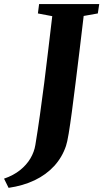

<svg xmlns="http://www.w3.org/2000/svg" viewBox="-111 -763 511 950"><path d="M-68.5 166.5 -91 121Q-44.5 105 -12 79Q20.5 53 39.5 20.8Q58.5 -11.5 64 -46Q75.5 -115.5 86.5 -193.5Q97.5 -271.5 108 -354.2Q118.5 -437 128.2 -520.2Q138 -603.5 147.5 -683L76.5 -696.5L82.5 -743H380L373 -696.5L303 -684Q293 -597.5 282.5 -512.2Q272 -427 262.5 -349.5Q253 -272 244.5 -208.8Q236 -145.5 228.8 -101.8Q221.5 -58 215.5 -41Q196.5 15.5 157 58.5Q117.5 101.5 60.5 128.8Q3.5 156 -68.5 166.5Z"/></svg>

Font: Merriweather 36pt ExtraBold
Style: Italic
Weight: 800
Italic angle: -7.8°
Version: Version 2.101